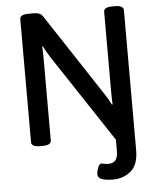

<svg xmlns="http://www.w3.org/2000/svg" viewBox="-60 -753 839 1017"><g transform="rotate(-5 359.5 -245.0)"><path d="M419 176Q419 163 426.5 142.5Q434 122 445 122Q449 122 459 124.5Q469 127 484 127Q507 127 520 112.5Q533 98 533 62V3L225 -463Q205 -494 191 -523L187 -522Q189 -499 189 -454V-23Q189 2 143 2H130Q84 2 84 -23V-677Q84 -702 130 -702H157Q175 -702 186.5 -697.5Q198 -693 206 -681L494 -243Q512 -217 528 -184L532 -185Q530 -208 530 -253V-677Q530 -702 576 -702H589Q635 -702 635 -677V67Q635 145 595 178.5Q555 212 501 212Q464 212 441.5 204.5Q419 197 419 176Z"/></g></svg>

Font: Asap-Medium
Style: Regular
Weight: 500
Designer: Pablo Cosgaya
Foundry: Omnibus-Type
Version: Version 2.000; ttfautohint (v1.8)